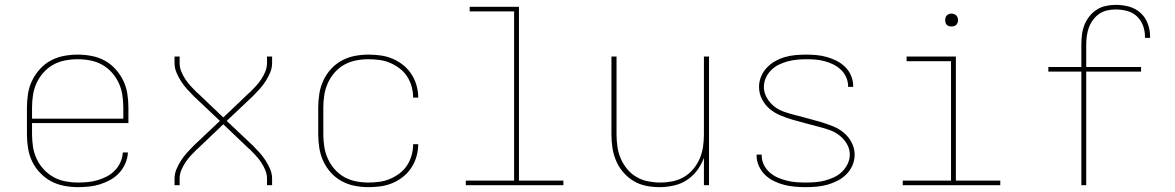

<svg xmlns="http://www.w3.org/2000/svg" viewBox="-20 -763 4840 791"><path d="M301 8Q273 8 244 2.5Q215 -3 190 -16.5Q165 -30 145 -51Q125 -72 112.5 -98Q100 -124 95.5 -152.5Q91 -181 91 -210V-320Q91 -349 95.5 -377.5Q100 -406 112.5 -431.5Q125 -457 144.5 -478.5Q164 -500 189 -513.5Q214 -527 242.5 -532.5Q271 -538 300 -538Q329 -538 357.5 -532.5Q386 -527 411 -513.5Q436 -500 455.5 -478.5Q475 -457 487.5 -431.5Q500 -406 504.5 -377.5Q509 -349 509 -320V-256H112V-210Q112 -184 116 -158Q120 -132 131 -108.5Q142 -85 160 -65.5Q178 -46 200.5 -33.5Q223 -21 249 -16Q275 -11 301 -11Q322 -11 342.5 -13Q363 -15 383 -21Q403 -27 421 -36.5Q439 -46 453.5 -61Q468 -76 476.5 -95.5Q485 -115 486 -135H507Q506 -112 496.5 -90Q487 -68 471.5 -51Q456 -34 435.5 -22.5Q415 -11 393 -4Q371 3 347.5 5.5Q324 8 301 8ZM112 -274H488V-320Q488 -346 484 -372Q480 -398 469 -421.5Q458 -445 440.5 -464.5Q423 -484 400.5 -496.5Q378 -509 352 -514Q326 -519 300 -519Q274 -519 248 -514Q222 -509 199.5 -496.5Q177 -484 159.5 -464.5Q142 -445 131 -421.5Q120 -398 116 -372Q112 -346 112 -320Z M699 0V-27Q699 -47 707 -66Q715 -85 726 -102Q737 -119 750.5 -134Q764 -149 778 -163L886 -265L778 -367Q764 -381 750.5 -396Q737 -411 726 -428Q715 -445 707 -464Q699 -483 699 -504V-530H720V-504Q720 -485 727 -468Q734 -451 744 -436Q754 -421 766.5 -407.5Q779 -394 792 -381H793L900 -279L1007 -381H1008Q1021 -394 1033.5 -407.5Q1046 -421 1056 -436Q1066 -451 1073 -468Q1080 -485 1080 -504V-530H1101V-504Q1101 -483 1093 -464Q1085 -445 1074 -428Q1063 -411 1049.5 -396Q1036 -381 1022 -367L914 -265L1022 -163Q1036 -149 1049.5 -134Q1063 -119 1074 -102Q1085 -85 1093 -66Q1101 -47 1101 -27V0H1080V-27Q1080 -45 1073 -62Q1066 -79 1056 -94Q1046 -109 1033.5 -122.5Q1021 -136 1008 -149H1007L900 -251L793 -149H792Q779 -136 766.5 -122.5Q754 -109 744 -94Q734 -79 727 -62Q720 -45 720 -27V0Z M1498 8Q1469 8 1441 2.5Q1413 -3 1388 -16.5Q1363 -30 1343.5 -51.5Q1324 -73 1312 -99Q1300 -125 1295.5 -153.5Q1291 -182 1291 -210V-320Q1291 -348 1295.5 -376.5Q1300 -405 1312 -431Q1324 -457 1343.5 -478.5Q1363 -500 1388 -513.5Q1413 -527 1441 -532.5Q1469 -538 1498 -538Q1523 -538 1548.5 -534.5Q1574 -531 1597.5 -521Q1621 -511 1641 -495Q1661 -479 1675 -457.5Q1689 -436 1696 -411Q1703 -386 1703 -361H1682Q1682 -384 1676 -406Q1670 -428 1657.5 -447.5Q1645 -467 1626.5 -481Q1608 -495 1587 -504Q1566 -513 1543 -516Q1520 -519 1498 -519Q1472 -519 1446.5 -514Q1421 -509 1398.5 -496.5Q1376 -484 1358.5 -464Q1341 -444 1330.5 -420.5Q1320 -397 1316 -371.5Q1312 -346 1312 -320V-210Q1312 -184 1316 -158.5Q1320 -133 1330.5 -109.5Q1341 -86 1358.5 -66Q1376 -46 1398.5 -33.5Q1421 -21 1446.5 -16Q1472 -11 1498 -11Q1520 -11 1543 -14Q1566 -17 1587 -26Q1608 -35 1626.5 -49Q1645 -63 1657.5 -82.5Q1670 -102 1676 -124Q1682 -146 1682 -169H1703Q1703 -144 1696 -119Q1689 -94 1675 -72.5Q1661 -51 1641 -35Q1621 -19 1597.5 -9Q1574 1 1548.5 4.5Q1523 8 1498 8Z M1899 0V-19H2098V-716H1915V-735H2118V-19H2301V0Z M2697 8Q2669 8 2641.5 2.5Q2614 -3 2590 -17.5Q2566 -32 2547.5 -53.5Q2529 -75 2518 -101Q2507 -127 2503 -154.5Q2499 -182 2499 -210V-530H2520V-210Q2520 -185 2523.5 -159.5Q2527 -134 2537 -110.5Q2547 -87 2563.5 -67Q2580 -47 2602 -34Q2624 -21 2649.5 -16Q2675 -11 2700 -11Q2725 -11 2750.5 -16Q2776 -21 2798 -34Q2820 -47 2836.5 -67Q2853 -87 2863 -110.5Q2873 -134 2876.5 -159.5Q2880 -185 2880 -210V-530H2901V0H2880V-113Q2870 -85 2852 -61Q2834 -37 2809.5 -21Q2785 -5 2755.5 1.5Q2726 8 2697 8Z M3299 8Q3277 8 3254.5 6Q3232 4 3210.5 -1.5Q3189 -7 3168.5 -17Q3148 -27 3132 -42.5Q3116 -58 3106.5 -79Q3097 -100 3097 -122Q3097 -123 3097 -124Q3097 -125 3097 -126H3118Q3118 -125 3118 -124.5Q3118 -124 3118 -123Q3118 -103 3126.5 -85Q3135 -67 3150 -53.5Q3165 -40 3183 -32Q3201 -24 3220.5 -19Q3240 -14 3259.5 -12.5Q3279 -11 3299 -11Q3319 -11 3339 -12.5Q3359 -14 3378 -19Q3397 -24 3415.5 -32.5Q3434 -41 3448.5 -55Q3463 -69 3472 -87.5Q3481 -106 3481 -126Q3481 -150 3468.5 -171Q3456 -192 3436.5 -206.5Q3417 -221 3394.5 -228.5Q3372 -236 3349 -242H3348Q3323 -249 3297.5 -255.5Q3272 -262 3246.5 -269.5Q3221 -277 3196.5 -287Q3172 -297 3152 -313.5Q3132 -330 3119.5 -354Q3107 -378 3107 -405Q3107 -427 3115.5 -447.5Q3124 -468 3139 -484Q3154 -500 3173.5 -511Q3193 -522 3214 -528Q3235 -534 3257 -536Q3279 -538 3301 -538Q3323 -538 3344.5 -536Q3366 -534 3387 -528Q3408 -522 3427.5 -512Q3447 -502 3462.5 -486.5Q3478 -471 3486.5 -450.5Q3495 -430 3495 -408Q3495 -407 3495 -406.5Q3495 -406 3495 -405H3474Q3474 -405 3474 -406Q3474 -407 3474 -408Q3474 -427 3466 -445Q3458 -463 3444 -476Q3430 -489 3413 -497.5Q3396 -506 3377 -511Q3358 -516 3339 -517.5Q3320 -519 3301 -519Q3282 -519 3262.5 -517Q3243 -515 3224.5 -510Q3206 -505 3188.5 -496.5Q3171 -488 3157 -474Q3143 -460 3135 -442Q3127 -424 3127 -405Q3127 -381 3139.5 -359.5Q3152 -338 3171 -323.5Q3190 -309 3213 -301.5Q3236 -294 3259 -288H3260Q3285 -281 3310.5 -274.5Q3336 -268 3361 -260.5Q3386 -253 3411 -243Q3436 -233 3456 -216.5Q3476 -200 3488.5 -176Q3501 -152 3501 -126Q3501 -103 3492 -82Q3483 -61 3467 -45Q3451 -29 3430.5 -18.5Q3410 -8 3388.5 -2Q3367 4 3344.5 6Q3322 8 3299 8Z M3699 0V-19H3898V-511H3715V-530H3918V-19H4101V0ZM3900 -654Q3895 -654 3889.5 -655.5Q3884 -657 3880.5 -660.5Q3877 -664 3875.5 -669.5Q3874 -675 3874 -680Q3874 -685 3875.5 -690.5Q3877 -696 3880.5 -699.5Q3884 -703 3889.5 -705Q3895 -707 3900 -707Q3905 -707 3910.5 -705Q3916 -703 3919.5 -699.5Q3923 -696 3925 -690.5Q3927 -685 3927 -680Q3927 -675 3925 -669.5Q3923 -664 3919.5 -660.5Q3916 -657 3910.5 -655.5Q3905 -654 3900 -654Z M4435 0V-468H4299V-487H4435V-579Q4435 -600 4437.5 -620.5Q4440 -641 4447.5 -660Q4455 -679 4468 -695.5Q4481 -712 4498 -723Q4515 -734 4535.5 -738.5Q4556 -743 4577 -743Q4604 -743 4630.5 -736Q4657 -729 4677.5 -711Q4698 -693 4708 -667Q4718 -641 4718 -614Q4718 -612 4718 -610.5Q4718 -609 4718 -607H4697Q4697 -609 4697 -610.5Q4697 -612 4697 -613Q4697 -636 4688.5 -658.5Q4680 -681 4663 -696.5Q4646 -712 4623 -718Q4600 -724 4577 -724Q4559 -724 4541 -720Q4523 -716 4508.5 -706Q4494 -696 4483 -681Q4472 -666 4466 -649.5Q4460 -633 4457.5 -615Q4455 -597 4455 -579V-487H4681V-468H4455V0Z"/></svg>

Font: Iosevka Curly Thin Extended
Style: Regular
Weight: 100
Width: 7
Monospace: yes
Designer: Belleve Invis
Foundry: Belleve Invis
Version: Version 11.1.0; ttfautohint (v1.8.3)